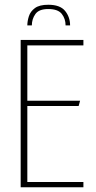

<svg xmlns="http://www.w3.org/2000/svg" viewBox="-20 -788 405 808"><path d="M183 -768Q233 -768 254 -742Q275 -716 275 -681H256Q256 -709 240 -729.5Q224 -750 183 -750Q144 -750 129 -729Q114 -708 114 -681H95Q95 -699 101.5 -719.5Q108 -740 127 -754Q146 -768 183 -768ZM67 -620H331V-597H95V-364H317L311 -342H95V-22H331V0H67Z"/></svg>

Font: Smooch Sans ExtraLight
Style: Regular
Weight: 200
Designer: Robert E. Leuschke
Foundry: Robert E. Leuschke
Version: Version 1.010; ttfautohint (v1.8.3)